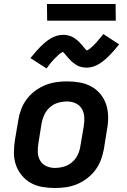

<svg xmlns="http://www.w3.org/2000/svg" viewBox="-20 -937 640 965"><path d="M256 8Q224 8 192.5 2.5Q161 -3 135 -17.5Q109 -32 89.5 -55.5Q70 -79 60 -108Q50 -137 50 -169Q50 -201 55 -233L72 -333Q76 -360 86 -387Q96 -414 114 -438Q132 -462 156 -480Q180 -498 207 -509Q234 -520 262 -524Q290 -528 317 -528Q349 -528 380.5 -522.5Q412 -517 438.5 -502.5Q465 -488 484.5 -464.5Q504 -441 513.5 -412Q523 -383 523.5 -351Q524 -319 518 -287L502 -187Q497 -160 487 -133Q477 -106 459 -82Q441 -58 417 -40Q393 -22 366.5 -11Q340 0 311.5 4Q283 8 256 8ZM256 -93Q278 -93 301 -99.5Q324 -106 342.5 -122Q361 -138 371 -159.5Q381 -181 384 -203L401 -303Q405 -326 403.5 -349Q402 -372 391 -390.5Q380 -409 360 -418Q340 -427 317 -427Q295 -427 272 -420.5Q249 -414 231 -398Q213 -382 203 -360.5Q193 -339 189 -317L173 -217Q169 -194 170 -171Q171 -148 182 -129.5Q193 -111 213 -102Q233 -93 256 -93ZM214 -593 133 -645Q147 -662 159.5 -676.5Q172 -691 183.5 -702.5Q195 -714 207 -724Q219 -734 233.5 -743Q248 -752 264.5 -757Q281 -762 298 -762Q303 -762 308 -761.5Q313 -761 317 -760Q321 -759 326 -758Q331 -757 335.5 -755Q340 -753 344.5 -751Q349 -749 352.5 -746.5Q356 -744 360 -741Q364 -738 368 -735Q372 -732 375.5 -728.5Q379 -725 382 -721.5Q385 -718 388 -715Q391 -712 393.5 -709Q396 -706 399.5 -701.5Q403 -697 406.5 -693Q410 -689 413.5 -686Q417 -683 417 -682H415L418 -684Q422 -686 425.5 -688Q429 -690 432.5 -693Q436 -696 437.5 -697.5Q439 -699 441.5 -701Q444 -703 446 -705Q448 -707 450 -709Q452 -711 454.5 -713.5Q457 -716 459.5 -718.5Q462 -721 464.5 -724Q467 -727 469.5 -730Q472 -733 475 -736.5Q478 -740 480.5 -743Q483 -746 486.5 -750Q490 -754 493 -758Q496 -762 499 -766L579 -714Q565 -697 552.5 -682.5Q540 -668 528.5 -656.5Q517 -645 505 -635Q493 -625 478.5 -616Q464 -607 448 -602Q432 -597 415 -597Q410 -597 405 -597.5Q400 -598 395.5 -599Q391 -600 386 -601Q381 -602 376.5 -604Q372 -606 368 -608Q364 -610 360.5 -612.5Q357 -615 353 -618Q349 -621 345 -624Q341 -627 337.5 -630.5Q334 -634 331 -637.5Q328 -641 325 -644Q322 -647 319.5 -650Q317 -653 313 -657.5Q309 -662 306 -666Q303 -670 299.5 -673Q296 -676 296 -677Q296 -678 296.5 -677.5Q297 -677 298 -677L294 -675Q290 -673 286.5 -671Q283 -669 279.5 -666Q276 -663 274.5 -661.5Q273 -660 270.5 -658Q268 -656 266.5 -654Q265 -652 262.5 -650Q260 -648 257.5 -645.5Q255 -643 252.5 -640.5Q250 -638 247.5 -635Q245 -632 242.5 -629Q240 -626 237 -623Q234 -620 231.5 -616.5Q229 -613 226 -609Q223 -605 220 -601Q217 -597 214 -593ZM562 -833H217L216 -917H561Z"/></svg>

Font: Iosevka Extended Oblique
Style: Bold
Weight: 700
Width: 7
Italic angle: -9°
Monospace: yes
Designer: Belleve Invis
Foundry: Belleve Invis
Version: Version 32.5.0; ttfautohint (v1.8.4)